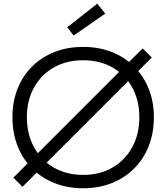

<svg xmlns="http://www.w3.org/2000/svg" viewBox="-20 -1019 909 1050"><path d="M760 -754.5 810 -704.5 103 2.5 53 -47.5ZM434.5 10.5Q349 10.5 278 -17.8Q207 -46 155.5 -97.8Q104 -149.5 76 -220.8Q48 -292 48 -378Q48 -463 76 -533.5Q104 -604 155.5 -655.2Q207 -706.5 277.8 -734.5Q348.5 -762.5 434.5 -762.5Q520.5 -762.5 591.2 -734.5Q662 -706.5 713.5 -655.2Q765 -604 793.2 -533.5Q821.5 -463 821.5 -378Q821.5 -292 793.5 -220.8Q765.5 -149.5 713.8 -97.8Q662 -46 591.2 -17.8Q520.5 10.5 434.5 10.5ZM434.5 -62.5Q526 -62.5 595.2 -102.8Q664.5 -143 703.2 -214Q742 -285 742 -378Q742 -470 703.2 -540.2Q664.5 -610.5 595.2 -650Q526 -689.5 434.5 -689.5Q343.5 -689.5 274.2 -650Q205 -610.5 166 -540.2Q127 -470 127 -378Q127 -285 166 -214Q205 -143 274 -102.8Q343 -62.5 434.5 -62.5ZM512 -999 555.5 -944.5 382.5 -824.5 348 -870Z"/></svg>

Font: Hepta Slab
Style: Regular
Weight: 400
Designer: Michael LaGattuta
Foundry: Michael LaGattuta
Version: Version 1.100